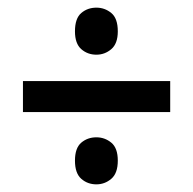

<svg xmlns="http://www.w3.org/2000/svg" viewBox="-20 -575 505 502"><path d="M232 -432Q209 -432 192.5 -446.5Q176 -461 176 -493Q176 -527 192.5 -541Q209 -555 232 -555Q254 -555 271 -541Q288 -527 288 -493Q288 -461 271 -446.5Q254 -432 232 -432ZM40 -363H425V-282H40ZM232 -93Q209 -93 192.5 -107.5Q176 -122 176 -155Q176 -188 192.5 -202Q209 -216 232 -216Q254 -216 271 -202Q288 -188 288 -155Q288 -122 271 -107.5Q254 -93 232 -93Z"/></svg>

Font: Noto Sans Devanagari UI Condensed Medium
Style: Regular
Weight: 500
Width: 3
Designer: Jelle Bosma - Monotype Design Team
Foundry: Monotype Imaging Inc.
Version: Version 2.003